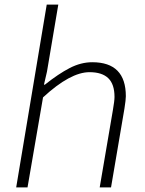

<svg xmlns="http://www.w3.org/2000/svg" viewBox="-20 -810 627 830"><path d="M182 -790H232L183 -500L170 -444H174Q233 -491 281.5 -516Q330 -541 379 -541Q524 -541 524 -394Q524 -379 518 -341L460 0H411L468 -334Q475 -374 475 -391Q475 -446 448 -472Q421 -498 367 -498Q284 -498 166 -389L99 0H50Z"/></svg>

Font: Nebula Sans Light
Style: Regular
Weight: 300
Italic angle: -9°
Designer: Paul D. Hunt for Adobe (as Source Sans)
Foundry: Nebula Entertainment & Broadcasting LLC
Version: Version 1.010